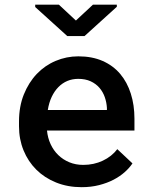

<svg xmlns="http://www.w3.org/2000/svg" viewBox="-20 -774 640 804"><path d="M321.8 9.8Q263.2 9.8 214.8 -9.8Q166.5 -29.3 132.1 -63.5Q97.7 -97.7 78.6 -144.3Q59.6 -190.9 59.6 -245.1V-265.1Q59.6 -328.1 79.8 -378.4Q100.1 -428.7 134 -464.4Q168 -500 213.1 -519Q258.3 -538.1 308.1 -538.1Q365.7 -538.1 409.7 -518.8Q453.6 -499.5 483.2 -464.6Q512.7 -429.7 527.8 -381.8Q543 -334 543 -276.9V-227.5H176.8Q179.7 -196.8 191.9 -170.4Q204.1 -144 223.9 -124.8Q243.7 -105.5 270.3 -94.5Q296.9 -83.5 328.6 -83.5Q373 -83.5 410.4 -101.1Q447.8 -118.7 471.2 -149.4L534.7 -89.8Q522 -70.8 502 -53Q481.9 -35.2 455.1 -21.2Q428.2 -7.3 394.8 1.2Q361.3 9.8 321.8 9.8ZM307.6 -443.8Q283.2 -443.8 262.2 -435.1Q241.2 -426.3 224.6 -409.4Q208 -392.6 196.5 -368.4Q185.1 -344.2 180.2 -313.5H427.7V-322.3Q426.3 -345.7 418.7 -367.4Q411.1 -389.2 396.5 -406.2Q381.8 -423.3 359.6 -433.6Q337.4 -443.8 307.6 -443.8ZM297.9 -688 369.1 -754.4H469.2V-745.6L334 -623H261.7L127.4 -744.6V-754.4H226.6Z"/></svg>

Font: Roboto Mono
Style: Regular
Weight: 500
Designer: Google
Version: Version 2.000986; 2015; ttfautohint (v1.3)